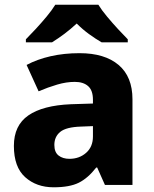

<svg xmlns="http://www.w3.org/2000/svg" viewBox="-20 -786 653 816"><path d="M318 -560Q425 -560 484 -510Q543 -460 543 -364V0H426L393 -74H389Q354 -29 315 -9.5Q276 10 208 10Q135 10 87 -33Q39 -76 39 -166Q39 -253 100.5 -295.5Q162 -338 281 -343L375 -346V-362Q375 -402 354.5 -420Q334 -438 298 -438Q262 -438 223 -426.5Q184 -415 144 -398L93 -510Q138 -534 195 -547Q252 -560 318 -560ZM324 -248Q261 -246 236 -225.5Q211 -205 211 -170Q211 -139 229 -125Q247 -111 275 -111Q317 -111 346 -136.5Q375 -162 375 -206V-250ZM398 -766Q412 -743 435 -715.5Q458 -688 481.5 -662.5Q505 -637 523 -619V-606H412Q386 -621 358.5 -641Q331 -661 306 -686Q279 -661 253.5 -642Q228 -623 201 -606H90V-619Q109 -638 132.5 -663.5Q156 -689 178.5 -716Q201 -743 215 -766Z"/></svg>

Font: Noto Sans Kannada ExtraBold
Style: Regular
Weight: 800
Designer: Jelle Bosma - Monotype Design Team
Foundry: Monotype Imaging Inc.
Version: Version 2.005; ttfautohint (v1.8.4.7-5d5b)